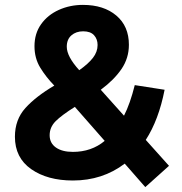

<svg xmlns="http://www.w3.org/2000/svg" viewBox="-20 -726 745 785"><path d="M41 -167Q41 -237 84 -284.5Q127 -332 202 -376Q168 -411 144.5 -449.5Q121 -488 121 -537Q121 -589 148 -627Q175 -665 220.5 -685.5Q266 -706 319 -706Q404 -706 455.5 -662.5Q507 -619 507 -543Q507 -488 476.5 -443.5Q446 -399 392 -359L487 -253Q512 -302 531 -378L653 -359Q629 -236 576 -154L671 -48L574 39L490 -57Q399 12 278 12Q174 12 107.5 -34.5Q41 -81 41 -167ZM278 -105Q354 -105 408 -150L286 -289Q232 -255 207.5 -230.5Q183 -206 183 -173Q183 -141 208.5 -123Q234 -105 278 -105ZM304 -439Q341 -465 360 -489.5Q379 -514 379 -542Q379 -566 364.5 -582Q350 -598 320 -598Q291 -598 272 -581.5Q253 -565 253 -535Q253 -495 304 -439Z"/></svg>

Font: Hanken Grotesk ExtraBold
Style: Regular
Weight: 800
Designer: Alfredo Marco Pradil
Foundry: Hanken Design Co.
Version: Version 3.014